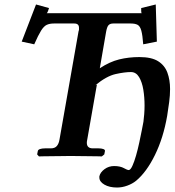

<svg xmlns="http://www.w3.org/2000/svg" viewBox="-20 -698 782 858"><path d="M565 -376Q537 -376 496.5 -367Q456 -358 406 -317L413 -320L370 -75Q369 -71 368.5 -67Q368 -63 368 -60Q368 -35 395 -35H421Q433 -35 441.5 -32Q450 -29 449 -23L446 -8L435 1Q435 1 419 0.5Q403 0 379.5 0Q356 0 333 -0.5Q310 -1 296 -1Q283 -1 259.5 -0.5Q236 0 212 0Q188 0 171 0.5Q154 1 154 1L146 -8L149 -23Q150 -29 159 -32Q168 -35 181 -35H207Q225 -35 234 -45.5Q243 -56 246 -75L331 -558Q333 -563 333 -566.5Q333 -570 333 -574Q333 -593 312 -593H221Q202 -593 189 -587Q176 -581 163.5 -561Q151 -541 133 -500L77 -512L141 -678L199 -662Q198 -657 194.5 -648.5Q191 -640 189 -639H613Q611 -641 611 -649.5Q611 -658 611 -662L676 -678L681 -512L620 -500Q617 -541 611.5 -561Q606 -581 595 -587Q584 -593 564 -593H486Q472 -593 465 -585.5Q458 -578 454 -555L426 -393Q470 -422 512.5 -432.5Q555 -443 603 -443Q657 -443 686.5 -424.5Q716 -406 728 -373.5Q740 -341 740 -300Q740 -272 736 -242Q732 -212 727 -180Q710 -82 672.5 -5.5Q635 71 588 110Q572 123 549 131.5Q526 140 503 140Q469 140 446.5 127Q424 114 424 95V90Q428 72 447 58Q466 44 490 44Q504 44 515 46.5Q526 49 533 53Q538 56 545 59Q552 62 555 62Q563 62 571.5 43.5Q580 25 588 -3Q596 -31 602.5 -61.5Q609 -92 614 -117.5Q619 -143 621 -154Q623 -169 624.5 -188Q626 -207 626 -227Q626 -263 620.5 -297Q615 -331 601.5 -353.5Q588 -376 565 -376Z"/></svg>

Font: Libertinus Serif Semibold Italic
Style: Regular
Weight: 600
Italic angle: -11.5°
Designer: Philipp H. Poll, Khaled Hosny
Foundry: Caleb Maclennan
Version: Version 7.051;RELEASE